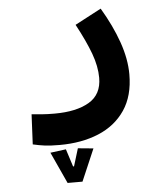

<svg xmlns="http://www.w3.org/2000/svg" viewBox="-53 -377 691 828"><g transform="rotate(-5 293.0 37.0)"><path d="M186.5 239.7Q147.5 239.7 122.8 236.6Q98.1 233.4 70.8 227.1L77.1 97.2Q105 99.6 124.5 101.3Q144 103 176.8 103Q270.5 103 325.9 70.6Q381.3 38.1 381.3 -34.2Q381.3 -83.5 360.6 -139.9Q339.8 -196.3 299.8 -270.5L413.6 -330.6Q460.4 -252 486.3 -178Q512.2 -104 512.2 -38.1Q512.2 55.2 470.5 116.9Q428.7 178.7 355.2 209.2Q281.7 239.7 186.5 239.7ZM206.1 405.8 143.6 269.5 211.4 260.7 235.8 336.9H243.2L254.9 366.2H231L263.2 260.7L330.1 267.1L270.5 405.8Z"/></g></svg>

Font: Cascadia Mono
Style: Regular
Weight: 400
Monospace: yes
Designer: Aaron Bell
Foundry: Saja Typeworks
Version: Version 2404.023